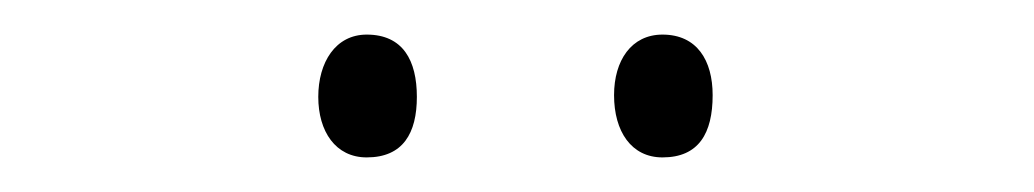

<svg xmlns="http://www.w3.org/2000/svg" viewBox="-20 -729 598 111"><path d="M164 -673C164 -653 174 -638 192 -638C213 -638 221 -652 221 -673C221 -694 213 -709 192 -709C174 -709 164 -693 164 -673ZM335 -674C335 -653 345 -638 363 -638C384 -638 392 -652 392 -674C392 -694 383 -709 363 -709C345 -709 335 -694 335 -674Z"/></svg>

Font: Noto Sans Devanagari SemiCondensed ExtraLight
Style: Regular
Weight: 200
Width: 4
Designer: Jelle Bosma - Monotype Design Team
Foundry: Monotype Imaging Inc.
Version: Version 2.004